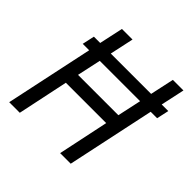

<svg xmlns="http://www.w3.org/2000/svg" viewBox="-168 -799 949 949"><g transform="rotate(45 306.0 -325.0)"><path d="M25 0 123 -461H78L92 -525H136L163 -650H237L210 -525H492L519 -650H593L566 -525H612L598 -461H553L455 0H381L437 -266H155L99 0ZM170 -336H452L479 -461H197Z"/></g></svg>

Font: Sometype Mono
Style: Italic
Weight: 400
Italic angle: -12°
Monospace: yes
Designer: Ryoichi Tsunekawa
Foundry: Dharma Type
Version: Version 1.000; ttfautohint (v1.8.3)